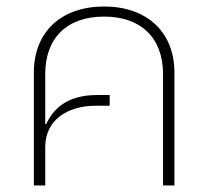

<svg xmlns="http://www.w3.org/2000/svg" viewBox="-20 -570 640 590"><path d="M84 0H119V-118C119 -203 190 -245 273 -245H317V-278H278C187 -278 144 -236 122 -189H119V-342C119 -454 186 -519 300 -519C413 -519 481 -454 481 -342V0H516V-347C516 -471 432 -550 300 -550C167 -550 84 -471 84 -347Z"/></svg>

Font: IBM Plex Thai ExtraLight
Style: Regular
Weight: 200
Designer: Mike Abbink, Paul van der Laan, Pieter van Rosmalen, Ben Mitchell, Mark Frömberg
Foundry: Bold Monday
Version: Version 1.0